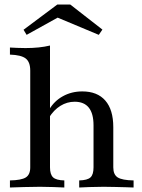

<svg xmlns="http://www.w3.org/2000/svg" viewBox="-20 -834 632 854"><path d="M332.3 0V-31.5Q368.5 -32.3 382.3 -44.8Q396 -57.3 396 -89.5V-276.6Q396 -329 375 -355.2Q354 -381.5 312.1 -381.5Q278.2 -381.5 248.8 -363.3Q219.4 -345.2 197.6 -310.5L198.4 -346Q221 -384.7 259.7 -406Q298.4 -427.4 346 -427.4Q412.9 -427.4 448.4 -386.7Q483.9 -346 483.9 -268.5V-89.5Q483.9 -57.3 503.6 -44.8Q523.4 -32.3 574.2 -31.5V0Q562.1 -0.8 539.9 -1.2Q517.7 -1.6 491.9 -2.4Q466.1 -3.2 441.1 -3.2Q408.9 -3.2 378.2 -2Q347.6 -0.8 332.3 0ZM24.2 0V-31.5Q75 -32.3 94.8 -44.8Q114.5 -57.3 114.5 -89.5V-520.2Q114.5 -558.1 94.4 -573.8Q74.2 -589.5 24.2 -591.1V-622.6Q40.3 -621.8 57.7 -621Q75 -620.2 93.5 -620.2Q124.2 -620.2 151.6 -623Q179 -625.8 202.4 -631.5V-89.5Q202.4 -58.1 216.1 -45.2Q229.8 -32.3 266.1 -31.5V0Q247.6 -0.8 218.1 -2Q188.7 -3.2 158.1 -3.2Q124.2 -3.2 86.7 -2Q49.2 -0.8 24.2 0ZM98.4 -679 84.7 -701.6 234.7 -813.7H292.7L435.5 -702.4L419.4 -679L211.3 -766.1L254 -765.3Z"/></svg>

Font: Playfair 12pt Medium
Style: Regular
Weight: 500
Designer: Claus Eggers Sørensen
Foundry: Claus Eggers Sørensen
Version: Version 2.000;gftools[0.9.28]